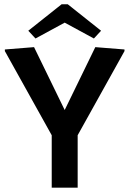

<svg xmlns="http://www.w3.org/2000/svg" viewBox="-20 -868 598 888"><path d="M110.8 -725.8 144.2 -690 279.2 -763.3 414.2 -690 447.5 -725.8 293.3 -848.3H265ZM2.5 -631.7 219.2 -242.5V0H339.2V-242.5L555.8 -631.7V-639.2L420.8 -650L279.2 -359.2L137.5 -650L2.5 -639.2Z"/></svg>

Font: Boon SemiBold
Style: Regular
Weight: 600
Designer: Sungsit Sawaiwan
Foundry: FontUni
Version: Version 2.0